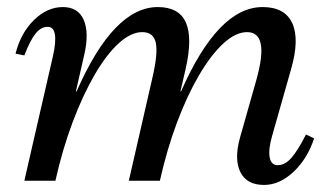

<svg xmlns="http://www.w3.org/2000/svg" viewBox="-20 -512 934 544"><path d="M728 12Q679 12 661 -24.5Q643 -61 660 -122L707 -288Q744 -421 680 -421Q648 -421 613 -389Q578 -357 544 -299Q510 -241 481.5 -165Q453 -89 433 0H387L456 -253H493Q598 -492 724 -492Q787 -492 808 -446.5Q829 -401 805 -317L751 -127Q740 -89 744 -66.5Q748 -44 767 -44Q787 -44 805 -64Q823 -84 847 -131L870 -120Q851 -62 811.5 -25Q772 12 728 12ZM49 0 130 -353Q139 -393 135.5 -414.5Q132 -436 115 -436Q96 -436 80.5 -416.5Q65 -397 49 -355L24 -360Q39 -419 76.5 -455.5Q114 -492 158 -492Q201 -492 217 -456Q233 -420 219 -358L137 0ZM91 0 160 -253H197Q302 -492 427 -492Q487 -492 506.5 -448.5Q526 -405 506 -317L433 0H345L411 -288Q428 -360 421.5 -390.5Q415 -421 383 -421Q351 -421 316 -389Q281 -357 247.5 -299Q214 -241 185.5 -165Q157 -89 137 0Z"/></svg>

Font: Platypi Light
Style: Italic
Weight: 300
Italic angle: -13°
Designer: David Sargent
Foundry: Bolt Cutter Type
Version: Version 1.200